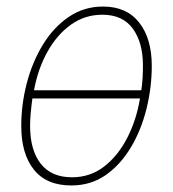

<svg xmlns="http://www.w3.org/2000/svg" viewBox="-20 -557 529 587"><path d="M198 10Q122 10 83.5 -38.5Q45 -87 45 -172Q45 -238 62 -303Q79 -368 111.5 -421Q144 -474 190.5 -505.5Q237 -537 295 -537Q367 -537 405.5 -488Q444 -439 444 -356Q444 -290 428 -225Q412 -160 380.5 -107Q349 -54 303.5 -22Q258 10 198 10ZM412 -281Q415 -300 416 -319.5Q417 -339 417 -357Q417 -427 386 -469.5Q355 -512 293 -512Q240 -512 197.5 -482Q155 -452 125.5 -399.5Q96 -347 84 -281ZM200 -15Q256 -15 298.5 -48Q341 -81 369 -135.5Q397 -190 408 -256H79Q76 -234 74 -212.5Q72 -191 72 -172Q72 -98 104.5 -56.5Q137 -15 200 -15Z"/></svg>

Font: Noto Sans SemiCondensed Thin
Style: Italic
Weight: 100
Width: 4
Italic angle: -12°
Designer: Monotype Design Team
Foundry: Monotype Imaging Inc.
Version: Version 2.013; ttfautohint (v1.8.4.7-5d5b)